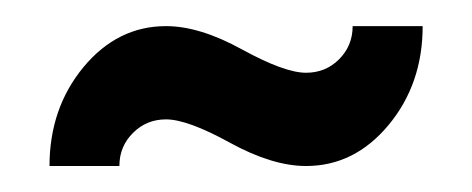

<svg xmlns="http://www.w3.org/2000/svg" viewBox="-20 -395 361 147"><path d="M107.1 -375Q132.9 -375 165.4 -357.1Q197.9 -339.3 214.3 -339.3Q229.3 -339.3 239.6 -349.6Q250 -360 250 -375H303.6Q303.6 -330.7 277.5 -299.3Q251.4 -267.9 214.3 -267.9Q188.6 -267.9 156.1 -285.7Q123.6 -303.6 107.1 -303.6Q92.1 -303.6 81.8 -293.2Q71.4 -282.9 71.4 -267.9H17.9Q17.9 -312.1 43.9 -343.6Q70 -375 107.1 -375Z"/></svg>

Font: Aire Exterior
Style: Regular
Weight: 400
Width: 4
Designer: Jayvee Enaguas (HarvettFox96)
Version: 20190503.02